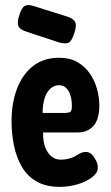

<svg xmlns="http://www.w3.org/2000/svg" viewBox="-20 -712 432 748"><path d="M212 16Q159 16 122.5 -5Q86 -26 65 -62.5Q44 -99 34.5 -144.5Q25 -190 25 -239Q25 -311 46.5 -367Q68 -423 109 -455Q150 -487 211 -487Q252 -487 281.5 -470Q311 -453 330 -425.5Q349 -398 358 -365Q367 -332 367 -301Q367 -248 344.5 -222Q322 -196 283 -196H148Q147 -163 156 -139Q165 -115 180.5 -102.5Q196 -90 216 -90Q232 -90 244.5 -93Q257 -96 266 -100Q275 -104 282.5 -109Q290 -114 297.5 -117Q305 -120 314 -120Q327 -120 336 -112Q345 -104 352 -90Q358 -80 359.5 -73Q361 -66 361 -57Q361 -39 339.5 -22Q318 -5 284 5.5Q250 16 212 16ZM146 -272H230Q247 -272 253.5 -276Q260 -280 260 -299Q260 -322 254.5 -340Q249 -358 238 -369Q227 -380 210 -380Q190 -380 175 -365.5Q160 -351 153 -326.5Q146 -302 146 -272ZM212 -546 82 -589Q57 -597 51.5 -611Q46 -625 55 -652Q64 -682 76.5 -689Q89 -696 113 -688L243 -647Q268 -639 273.5 -624.5Q279 -610 269 -582Q260 -553 248.5 -546.5Q237 -540 212 -546Z"/></svg>

Font: Fredoka Condensed Medium
Style: Regular
Weight: 500
Width: 3
Designer: Ben Nathan
Foundry: Milena B. Brandão, Ben Nathan
Version: Version 2.001